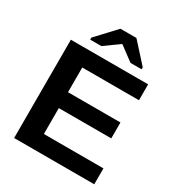

<svg xmlns="http://www.w3.org/2000/svg" viewBox="-207 -1030 1080 1164"><g transform="rotate(30 333.5 -448.0)"><path d="M627.9 -111.3V0H66.9V-688H607.9V-576.7H210.9V-403.8H578.1V-292.5H210.9V-111.3ZM168 -747.1V-761.2L293.9 -896H405.8L527.8 -761.2V-747.1H450.2L351.1 -820.8H349.1L246.1 -747.1Z"/></g></svg>

Font: Arimo
Style: Bold
Weight: 700
Designer: Steve Matteson
Foundry: Monotype Imaging Inc.
Version: Version 1.33